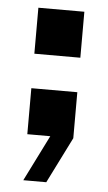

<svg xmlns="http://www.w3.org/2000/svg" viewBox="-47 -473 374 666"><g transform="rotate(5 139.5 -139.5)"><path d="M59.6 -280.3Q99.6 -280.3 219.7 -280.3Q219.7 -320.3 219.7 -440.4Q179.7 -440.4 59.6 -440.4Q59.6 -400.4 59.6 -280.3ZM219.7 -160.2Q179.7 -160.2 59.6 -160.2Q59.6 -120.1 59.6 0Q80.1 0 139.6 0Q120.1 40 59.6 160.2Q80.1 160.2 139.6 160.2Q160.2 120.1 219.7 0Q219.7 -40 219.7 -160.2Z"/></g></svg>

Font: Alibu-Mazigh Belkasim 1
Style: Bold
Weight: 400
Designer: Mazigh Moubarik Belkasim
Version: Version 1.0